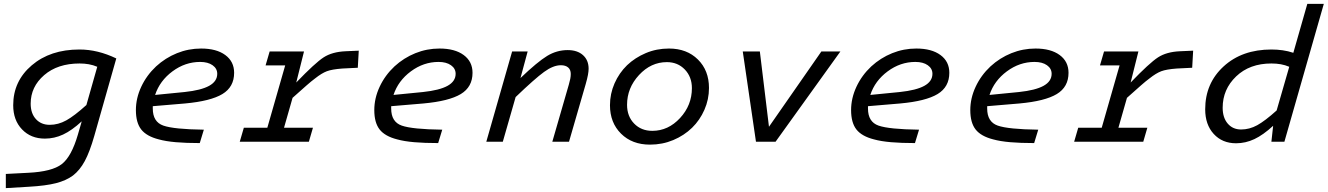

<svg xmlns="http://www.w3.org/2000/svg" viewBox="-20 -730 6839 989"><path d="M381 -36 401 -105Q350 -58 305 -37Q260 -16 211 -16Q139 -16 93.5 -63.5Q48 -111 48 -188Q48 -312 143.5 -393.5Q239 -475 389 -475Q437 -475 484 -463.5Q531 -452 579 -429L466 -31Q442 53 416.5 100Q391 147 356 174Q321 200 268.5 213.5Q216 227 128 232L10 239V166L126 160Q248 154 298 115.5Q348 77 381 -36ZM390 -403Q277 -403 207.5 -343Q138 -283 138 -196Q138 -146 165 -116.5Q192 -87 236 -87Q280 -87 321.5 -110Q363 -133 425 -189L481 -386Q460 -395 437.5 -399Q415 -403 390 -403Z M1030 -62 1009 7Q938 7 886 2.5Q834 -2 798 -12Q735 -28 707.5 -63Q680 -98 680 -163Q680 -224 707.5 -283Q735 -342 784 -388Q832 -432 891.5 -456Q951 -480 1016 -480Q1095 -480 1140.5 -446.5Q1186 -413 1186 -355Q1186 -282 1125.5 -245.5Q1065 -209 933 -197L767 -183Q767 -180 767 -177Q767 -174 767 -171Q767 -102 821.5 -83Q876 -64 1030 -62ZM1099 -350Q1099 -377 1075 -394Q1051 -411 1011 -411Q934 -411 868.5 -362.5Q803 -314 779 -241L931 -256Q1016 -265 1057.5 -288Q1099 -311 1099 -350Z M1215 0 1236 -72H1357L1449 -393H1348L1369 -465H1546L1506 -305Q1603 -406 1647 -434.5Q1691 -463 1760 -466L1828 -469L1823 -381L1743 -377Q1690 -373 1663.5 -363Q1637 -353 1603 -326Q1584 -312 1558.5 -289.5Q1533 -267 1487 -226L1443 -72H1592L1571 0Z M2258 -62 2237 7Q2166 7 2114 2.5Q2062 -2 2026 -12Q1963 -28 1935.5 -63Q1908 -98 1908 -163Q1908 -224 1935.5 -283Q1963 -342 2012 -388Q2060 -432 2119.5 -456Q2179 -480 2244 -480Q2323 -480 2368.5 -446.5Q2414 -413 2414 -355Q2414 -282 2353.5 -245.5Q2293 -209 2161 -197L1995 -183Q1995 -180 1995 -177Q1995 -174 1995 -171Q1995 -102 2049.5 -83Q2104 -64 2258 -62ZM2327 -350Q2327 -377 2303 -394Q2279 -411 2239 -411Q2162 -411 2096.5 -362.5Q2031 -314 2007 -241L2159 -256Q2244 -265 2285.5 -288Q2327 -311 2327 -350Z M2618 -465H2698L2661 -328Q2749 -412 2798.5 -442Q2848 -472 2904 -472Q2954 -472 2983 -446Q3012 -420 3012 -376Q3012 -363 3008.5 -344Q3005 -325 2997 -297L2911 0H2825L2910 -294Q2915 -311 2917.5 -324Q2920 -337 2920 -349Q2920 -371 2906.5 -382.5Q2893 -394 2869 -394Q2830 -394 2782.5 -359.5Q2735 -325 2636 -230L2570 0H2485Z M3122 -188Q3122 -247 3145.5 -300.5Q3169 -354 3210 -394Q3251 -433 3306.5 -456.5Q3362 -480 3426 -480Q3518 -480 3575 -423.5Q3632 -367 3632 -277Q3632 -218 3608.5 -164.5Q3585 -111 3545 -72Q3504 -32 3448 -8.5Q3392 15 3328 15Q3236 15 3179 -41.5Q3122 -98 3122 -188ZM3210 -190Q3210 -131 3246.5 -93.5Q3283 -56 3340 -56Q3422 -56 3483 -122Q3544 -188 3544 -276Q3544 -334 3507.5 -372Q3471 -410 3415 -410Q3333 -410 3271.5 -343.5Q3210 -277 3210 -190Z M3874 0 3806 -465H3894L3941 -77L4211 -465H4309L3975 0Z M4714 -62 4693 7Q4622 7 4570 2.5Q4518 -2 4482 -12Q4419 -28 4391.5 -63Q4364 -98 4364 -163Q4364 -224 4391.5 -283Q4419 -342 4468 -388Q4516 -432 4575.5 -456Q4635 -480 4700 -480Q4779 -480 4824.5 -446.5Q4870 -413 4870 -355Q4870 -282 4809.5 -245.5Q4749 -209 4617 -197L4451 -183Q4451 -180 4451 -177Q4451 -174 4451 -171Q4451 -102 4505.5 -83Q4560 -64 4714 -62ZM4783 -350Q4783 -377 4759 -394Q4735 -411 4695 -411Q4618 -411 4552.5 -362.5Q4487 -314 4463 -241L4615 -256Q4700 -265 4741.5 -288Q4783 -311 4783 -350Z M5328 -62 5307 7Q5236 7 5184 2.5Q5132 -2 5096 -12Q5033 -28 5005.5 -63Q4978 -98 4978 -163Q4978 -224 5005.5 -283Q5033 -342 5082 -388Q5130 -432 5189.5 -456Q5249 -480 5314 -480Q5393 -480 5438.5 -446.5Q5484 -413 5484 -355Q5484 -282 5423.5 -245.5Q5363 -209 5231 -197L5065 -183Q5065 -180 5065 -177Q5065 -174 5065 -171Q5065 -102 5119.5 -83Q5174 -64 5328 -62ZM5397 -350Q5397 -377 5373 -394Q5349 -411 5309 -411Q5232 -411 5166.5 -362.5Q5101 -314 5077 -241L5229 -256Q5314 -265 5355.5 -288Q5397 -311 5397 -350Z M5513 0 5534 -72H5655L5747 -393H5646L5667 -465H5844L5804 -305Q5901 -406 5945 -434.5Q5989 -463 6058 -466L6126 -469L6121 -381L6041 -377Q5988 -373 5961.5 -363Q5935 -353 5901 -326Q5882 -312 5856.5 -289.5Q5831 -267 5785 -226L5741 -72H5890L5869 0Z M6596 0H6529L6538 -82Q6487 -35 6441.5 -13.5Q6396 8 6347 8Q6276 8 6232 -40Q6188 -88 6188 -167Q6188 -301 6283 -388Q6378 -475 6529 -475Q6559 -475 6587 -471Q6615 -467 6642 -458L6714 -710H6799ZM6529 -403Q6417 -403 6347.5 -336.5Q6278 -270 6278 -175Q6278 -124 6304 -93.5Q6330 -63 6373 -63Q6416 -63 6456 -85Q6496 -107 6556 -161L6621 -386Q6600 -395 6577.5 -399Q6555 -403 6529 -403Z"/></svg>

Font: Intel One Mono
Style: Italic
Weight: 400
Italic angle: -16°
Monospace: yes
Designer: Fred Shallcrass
Foundry: Frere-Jones Type LLC
Version: Version 1.400;hotconv 1.1.0;makeotfexe 2.6.0;FJTRelease1.4